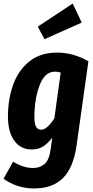

<svg xmlns="http://www.w3.org/2000/svg" viewBox="-25 -846 527 1088"><path d="M476 -499 409 -22Q391 104 332 163Q273 222 167 222Q73 222 -5 167L49 70Q107 106 162 106Q202 106 228 83Q254 60 262 -1L271 -66Q247 -34 220 -16.5Q193 1 155 1Q91 1 55.5 -49.5Q20 -100 20 -185Q20 -281 48.5 -363Q77 -445 139.5 -496.5Q202 -548 299 -548Q389 -548 476 -499ZM170 -182Q170 -144 179.5 -127.5Q189 -111 209 -111Q241 -111 283 -175L319 -435Q302 -440 286 -440Q229 -440 199.5 -363Q170 -286 170 -182ZM387 -826 438 -718 227 -624 189 -695Z"/></svg>

Font: Fira Sans Extra Condensed
Style: Bold Italic
Weight: 700
Width: 3
Italic angle: -8°
Designer: Carrois Corporate & Edenspiekermann AG
Foundry: Carrois Corporate GbR & Edenspiekermann AG
Version: Version 4.203